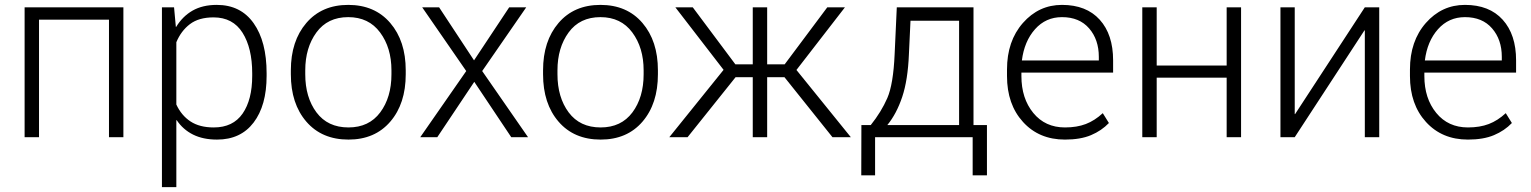

<svg xmlns="http://www.w3.org/2000/svg" viewBox="-20 -558 6226 781"><path d="M481.9 0H423.3V-478H138.7V0H80.1V-528.3H481.9Z M1064.5 -249.5Q1064.5 -128.9 1011.7 -59.6Q959 9.8 862.8 9.8Q806.2 9.8 765.4 -10.5Q724.6 -30.8 698.7 -69.3L697.3 -68.8V203.1H638.7V-528.3H688L695.3 -448.7L696.3 -448.2Q722.7 -491.7 763.4 -514.9Q804.2 -538.1 861.8 -538.1Q959 -538.1 1011.7 -463.6Q1064.5 -389.2 1064.5 -259.8ZM1005.9 -259.8Q1005.9 -362.3 966.6 -424.8Q927.2 -487.3 848.6 -487.3Q788.6 -487.3 752.4 -459.7Q716.3 -432.1 697.3 -386.2V-132.8Q717.8 -88.4 754.9 -64Q792 -39.6 849.6 -39.6Q927.7 -39.6 966.8 -95.9Q1005.9 -152.3 1005.9 -249.5Z M1163.1 -272Q1163.1 -391.1 1226.1 -464.6Q1289.1 -538.1 1396.5 -538.1Q1504.4 -538.1 1567.4 -464.6Q1630.4 -391.1 1630.4 -272V-255.9Q1630.4 -136.2 1567.6 -63.2Q1504.9 9.8 1397.5 9.8Q1289.1 9.8 1226.1 -63.2Q1163.1 -136.2 1163.1 -255.9ZM1221.7 -255.9Q1221.7 -162.1 1267.3 -100.8Q1313 -39.6 1397.5 -39.6Q1481 -39.6 1526.6 -100.8Q1572.3 -162.1 1572.3 -255.9V-272Q1572.3 -363.8 1526.1 -426Q1480 -488.3 1396.5 -488.3Q1312.5 -488.3 1267.1 -426Q1221.7 -363.8 1221.7 -272Z M1908.2 -312.5 2051.3 -528.3H2120.6L1941.4 -269L2127.9 0H2059.6L1909.2 -225.1L1758.8 0H1689.5L1876.5 -269L1697.3 -528.3H1766.1Z M2189 -272Q2189 -391.1 2252 -464.6Q2314.9 -538.1 2422.4 -538.1Q2530.3 -538.1 2593.3 -464.6Q2656.2 -391.1 2656.2 -272V-255.9Q2656.2 -136.2 2593.5 -63.2Q2530.8 9.8 2423.3 9.8Q2314.9 9.8 2252 -63.2Q2189 -136.2 2189 -255.9ZM2247.6 -255.9Q2247.6 -162.1 2293.2 -100.8Q2338.9 -39.6 2423.3 -39.6Q2506.8 -39.6 2552.5 -100.8Q2598.1 -162.1 2598.1 -255.9V-272Q2598.1 -363.8 2552 -426Q2505.9 -488.3 2422.4 -488.3Q2338.4 -488.3 2293 -426Q2247.6 -363.8 2247.6 -272Z M3170.9 -244.1H3100.6V0H3042V-244.1H2972.2L2776.9 0H2702.6L2923.3 -273.9L2727.1 -528.3H2797.9L2971.2 -296.4H3042V-528.3H3100.6V-296.4H3171.9L3345.2 -528.3H3417L3219.7 -273.4L3440.9 0H3366.2Z M3522 -49.3Q3564.9 -103 3589.4 -159.2Q3613.8 -215.3 3619.1 -337.4L3627.9 -528.3H3939.9V-49.3H3994.6V155.3H3936.5V0H3539.6V155.3H3483.4L3483.9 -49.3ZM3677.2 -337.4Q3672.9 -231.9 3649.9 -163.6Q3627 -95.2 3589.4 -49.3H3881.3V-473.6H3683.6Z M4312 9.8Q4206.5 9.8 4141.4 -61.8Q4076.2 -133.3 4076.2 -248.5V-275.4Q4076.2 -391.1 4140.9 -464.6Q4205.6 -538.1 4299.8 -538.1Q4398.9 -538.1 4453.4 -477.8Q4507.8 -417.5 4507.8 -312.5V-262.7H4134.8V-248.5Q4134.8 -157.7 4183.1 -98.6Q4231.4 -39.6 4312 -39.6Q4360.4 -39.6 4396.7 -53.5Q4433.1 -67.4 4465.8 -97.7L4490.7 -57.6Q4460.9 -26.4 4418 -8.3Q4375 9.8 4312 9.8ZM4299.8 -488.3Q4233.9 -488.3 4190.2 -439.2Q4146.5 -390.1 4136.7 -312H4449.7V-326.7Q4449.7 -397 4410.2 -442.6Q4370.6 -488.3 4299.8 -488.3Z M5028.3 0H4969.7V-242.2H4685.1V0H4626.5V-528.3H4685.1V-291.5H4969.7V-528.3H5028.3Z M5531.7 -528.3H5590.3V0H5531.7V-434.1L5530.3 -434.6L5246.6 0H5188.5V-528.3H5246.6V-94.2L5248 -93.8Z M5951.2 9.8Q5845.7 9.8 5780.5 -61.8Q5715.3 -133.3 5715.3 -248.5V-275.4Q5715.3 -391.1 5780 -464.6Q5844.7 -538.1 5939 -538.1Q6038.1 -538.1 6092.5 -477.8Q6147 -417.5 6147 -312.5V-262.7H5773.9V-248.5Q5773.9 -157.7 5822.3 -98.6Q5870.6 -39.6 5951.2 -39.6Q5999.5 -39.6 6035.9 -53.5Q6072.3 -67.4 6105 -97.7L6129.9 -57.6Q6100.1 -26.4 6057.1 -8.3Q6014.2 9.8 5951.2 9.8ZM5939 -488.3Q5873 -488.3 5829.3 -439.2Q5785.6 -390.1 5775.9 -312H6088.9V-326.7Q6088.9 -397 6049.3 -442.6Q6009.8 -488.3 5939 -488.3Z"/></svg>

Font: Roboto Web
Style: Light
Weight: 300
Designer: Google
Version: Version 1.200310; 2013